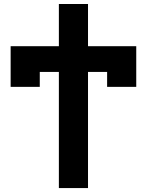

<svg xmlns="http://www.w3.org/2000/svg" viewBox="-20 -743 748 978"><path d="M525.6 -300.4H674V-376.6H525.6ZM34.2 -300.4H182.6V-376.6H34.2ZM428.3 -722.7H279.9V-507.8H34.2Q34.2 -499.5 34.2 -481.3Q34.2 -463.1 34.2 -442.2Q34.2 -421.3 34.2 -403.1Q34.2 -384.9 34.2 -376.6H279.9V214.8H428.3V-376.6H674V-507.8H428.3Z"/></svg>

Font: Giphurs SC
Style: Regular
Weight: 400
Version: Version 0.920